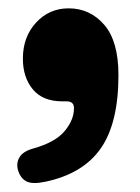

<svg xmlns="http://www.w3.org/2000/svg" viewBox="-20 -232 328 449"><path d="M126 5Q80 5 56.8 -23Q33.5 -51 33.5 -95Q33.5 -145.5 64.2 -179Q95 -212.5 140.5 -212.5Q190.5 -212.5 223.8 -174Q257 -135.5 257 -56.5Q257 56 215.5 115.2Q174 174.5 86 193Q55.5 199.5 41.5 192Q27.5 184.5 22 165.5Q17.5 149 25.8 135.5Q34 122 57 115.5Q109 101 131 74.8Q153 48.5 153 21Q153 5 136 5Z"/></svg>

Font: Fraunces 144pt SuperSoft Black
Style: Regular
Weight: 900
Version: Version 1.000;[b76b70a41]